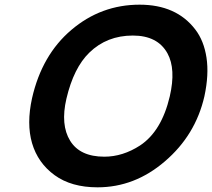

<svg xmlns="http://www.w3.org/2000/svg" viewBox="-20 -774 907 821"><path d="M397 27Q285 27 213.5 -25Q142 -77 117 -162Q93 -245 117 -354Q159 -539 285 -646Q412 -754 577 -754Q734 -754 815 -648Q852 -600 863 -527.5Q874 -455 854 -362Q816 -196 685 -84Q556 27 397 27ZM264 -352Q238 -240 280 -172Q322 -104 426 -104Q505 -104 579 -152Q671 -213 706 -362Q733 -479 696 -546Q654 -622 548 -622Q437 -622 362 -549Q295 -484 264 -352Z"/></svg>

Font: Miedinger
Style: Bold-Italic
Weight: 700
Italic angle: -13°
Version: Version 001.000